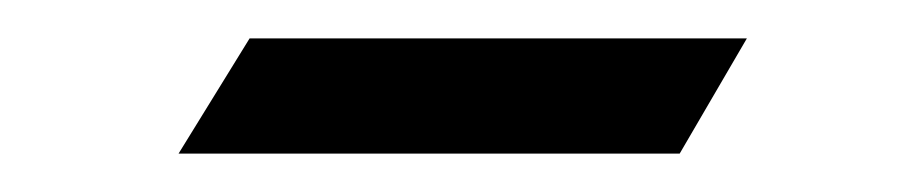

<svg xmlns="http://www.w3.org/2000/svg" viewBox="-20 -289 473 100"><path d="M110 -269 73 -209H334L369 -269Z"/></svg>

Font: GFS Pyrsos
Style: Regular
Weight: 400
Designer: George Matthiopoulos
Foundry: George Matthiopoulos
Version: Version 1.0